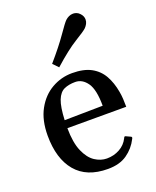

<svg xmlns="http://www.w3.org/2000/svg" viewBox="-145 -856 774 955"><g transform="rotate(-20 241.5 -378.0)"><path d="M259.8 14.2Q147.9 14.2 90.8 -54Q33.7 -122.1 33.7 -244.1Q33.7 -325.7 64.5 -381.6Q95.2 -437.5 145.5 -466.3Q195.8 -495.1 253.9 -495.1Q315.4 -495.1 354.2 -473.9Q393.1 -452.6 414.3 -414.8Q435.5 -377 444.3 -326.7Q447.8 -308.1 449 -287.6Q450.2 -267.1 450.2 -245.6H138.7Q139.2 -168.5 159.2 -122.6Q179.2 -76.7 209.7 -56.6Q240.2 -36.6 272.5 -36.6Q309.6 -36.6 340.3 -53.5Q371.1 -70.3 386.7 -101.6Q388.2 -104.5 389.6 -107.4Q391.1 -110.4 396 -109.4L420.4 -98.1Q425.8 -96.2 425.8 -92.3Q425.8 -90.3 424.8 -88.1Q423.8 -85.9 422.9 -84.5Q401.4 -41.5 361.8 -13.7Q322.3 14.2 259.8 14.2ZM139.6 -287.6 341.8 -290.5Q341.8 -375.5 316.4 -411.9Q291 -448.2 253.4 -448.2Q218.8 -448.2 194.3 -437Q169.9 -425.8 156.2 -391.4Q142.6 -356.9 139.6 -287.6ZM204.1 -543.9 176.8 -572.3Q236.8 -641.6 272 -692.4Q307.1 -743.2 318.4 -753.9Q326.2 -761.2 336.9 -766.4Q347.7 -771.5 359.9 -771.5Q368.7 -771.5 377.9 -767.8Q387.2 -764.2 395 -755.4Q402.3 -747.6 405.5 -739.5Q408.7 -731.4 408.7 -723.1Q408.7 -711.4 403.3 -701.2Q397.9 -690.9 390.1 -683.1Q378.9 -671.9 328.9 -641.4Q278.8 -610.8 204.1 -543.9Z"/></g></svg>

Font: Gelasio
Style: Regular
Weight: 400
Designer: Eben Sorkin
Foundry: Eben Sorkin
Version: Version 1.008